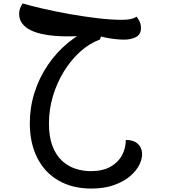

<svg xmlns="http://www.w3.org/2000/svg" viewBox="-20 -620 996 1114"><path d="M510 474Q400 474 319.5 427.5Q239 381 196 295.5Q153 210 153 95Q153 2 180.5 -84Q208 -170 258 -243.5Q308 -317 375.5 -372.5Q443 -428 524 -460L454 -410L366 -409Q334 -409 296.5 -412Q259 -415 222.5 -423Q186 -431 156.5 -445.5Q127 -460 109 -483.5Q91 -507 91 -540Q91 -556 96 -570Q101 -584 111 -600Q159 -586 230.5 -569.5Q302 -553 383.5 -538.5Q465 -524 544.5 -514.5Q624 -505 688 -505Q717 -505 736.5 -509Q756 -513 773 -523Q787 -504 792.5 -489.5Q798 -475 798 -458Q798 -420 769 -405Q740 -390 700 -390Q678 -390 650 -393Q622 -396 594.5 -401.5Q567 -407 546 -414L573 -430L560 -391Q498 -368 444.5 -319.5Q391 -271 350.5 -205Q310 -139 287 -62Q264 15 264 96Q264 173 284 226Q304 279 338.5 311.5Q373 344 416.5 358.5Q460 373 507 373Q576 373 621 347.5Q666 322 688 280.5Q710 239 710 192Q754 192 777.5 212.5Q801 233 804 265Q807 297 790 333Q773 369 736 401Q699 433 642.5 453.5Q586 474 510 474Z"/></svg>

Font: Lemonada
Style: Regular
Weight: 400
Designer: Mohamed Gaber (Arabic), Eduardo Tunni (Latin)
Foundry: Kief Type Foundry
Version: Version 4.005